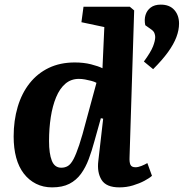

<svg xmlns="http://www.w3.org/2000/svg" viewBox="-20 -796 815 830"><path d="M540 -116Q539 -94 544 -83.5Q549 -73 566 -73Q577 -73 591 -78.5Q605 -84 617 -91L637 -36Q626 -26 604.5 -14.5Q583 -3 555 5.5Q527 14 496 14Q439 14 419 -18.5Q399 -51 405 -100L426 -283L416 -285L388 -185Q377 -144 363.5 -108Q350 -72 330 -44.5Q310 -17 280 -1.5Q250 14 205 14Q167 14 136 -1.5Q105 -17 83 -45.5Q61 -74 50 -114.5Q39 -155 39 -206Q39 -275 56.5 -334Q74 -393 108 -436Q142 -479 191 -502.5Q240 -526 303 -526Q342 -526 373.5 -518Q405 -510 423 -501L431 -679L332 -700L341 -767H541L560 -751ZM245 -71Q261 -71 273.5 -78.5Q286 -86 297.5 -107.5Q309 -129 322.5 -169.5Q336 -210 353 -276L397 -438Q388 -443 374.5 -446.5Q361 -450 347.5 -452.5Q334 -455 321 -455Q287 -455 262.5 -434Q238 -413 222.5 -375.5Q207 -338 199.5 -289.5Q192 -241 192 -186Q192 -132 204 -101.5Q216 -71 245 -71ZM642 -497 602 -530Q632 -571 641.5 -595.5Q651 -620 651 -636Q651 -644 647.5 -653Q644 -662 632 -670L608 -687Q603 -711 609 -731Q615 -751 631.5 -763.5Q648 -776 675 -776Q713 -776 733.5 -753Q754 -730 754 -694Q754 -666 742.5 -635.5Q731 -605 706.5 -571Q682 -537 642 -497Z"/></svg>

Font: Literata
Style: Bold Italic
Weight: 700
Italic angle: -2°
Designer: Latin by Veronika Burian and Jose Scaglione. Greek by Irene Vlachou. Cyrillic by Vera Evstafieva
Foundry: TypeTogether
Version: Version 3.103;gftools[0.9.29]